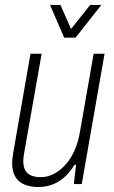

<svg xmlns="http://www.w3.org/2000/svg" viewBox="-20 -743 459 775"><path d="M135 12Q104 12 80 2.5Q56 -7 42.5 -28.5Q29 -50 29 -84Q29 -95 30.5 -106Q32 -117 34 -130L103 -526H148L79 -134Q77 -123 75.5 -112.5Q74 -102 74 -93Q74 -70 82 -55.5Q90 -41 106 -34.5Q122 -28 146 -28Q170 -28 194 -39.5Q218 -51 240 -73.5Q262 -96 278.5 -130.5Q295 -165 303 -212L358 -526H402L310 0H278L287 -78H281Q259 -43 235 -23.5Q211 -4 185.5 4Q160 12 135 12ZM389 -723 285 -591H239L182 -723H224L276 -605H250L344 -723Z"/></svg>

Font: Archivo Condensed Thin
Style: Italic
Weight: 250
Width: 3
Italic angle: -10°
Designer: Hector Gatti
Foundry: Omnibus-Type
Version: Version 2.001